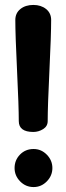

<svg xmlns="http://www.w3.org/2000/svg" viewBox="-20 -751 269 777"><path d="M187 -670Q187 -610 180 -465Q173 -320 173 -261Q173 -240 154.5 -228.5Q136 -217 115 -217Q56 -217 56 -261Q56 -320 49 -465Q42 -610 42 -670Q42 -698 62.5 -714.5Q83 -731 115 -731Q146 -731 166.5 -714.5Q187 -698 187 -670ZM116 -148Q147 -148 169.5 -125Q192 -102 192 -71Q192 -40 169.5 -17Q147 6 116 6Q84 6 61.5 -17Q39 -40 39 -71Q39 -103 61 -125.5Q83 -148 116 -148Z"/></svg>

Font: Dosis
Style: ExtraBold
Weight: 800
Designer: EdgarTolentino, PabloImpallari, IginoMarini
Foundry: EdgarTolentino, PabloImpallari, IginoMarini
Version: Version 1.007